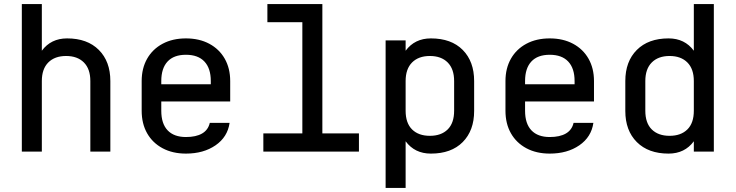

<svg xmlns="http://www.w3.org/2000/svg" viewBox="-20 -750 3640 950"><path d="M88 0V-730H187V-499Q232 -560 312 -560Q412 -560 469 -503Q526 -446 526 -349V0H427V-349Q427 -409 395 -441Q363 -473 307 -473Q251 -473 219 -441Q187 -409 187 -349V0Z M900 10Q834 10 784.5 -16.5Q735 -43 708 -90.5Q681 -138 681 -202V-349Q681 -412 708 -459.5Q735 -507 784.5 -533.5Q834 -560 900 -560Q966 -560 1015.5 -533.5Q1065 -507 1092 -459.5Q1119 -412 1119 -349V-248H778V-202Q778 -138 809.5 -105Q841 -72 900 -72Q950 -72 980 -89.5Q1010 -107 1018 -142H1116Q1106 -72 1046.5 -31Q987 10 900 10ZM778 -333H1023V-349Q1023 -412 991.5 -445.5Q960 -479 900 -479Q840 -479 809 -445.5Q778 -412 778 -349Z M1283 0V-90H1476V-640H1303V-730H1575V-90H1756V0Z M1888 -550H1987V-499Q2032 -560 2112 -560Q2213 -560 2269.5 -503Q2326 -446 2326 -349V-201Q2326 -104 2269.5 -47Q2213 10 2112 10Q2032 10 1987 -51V180H1888ZM2107 -473Q2051 -473 2019 -441Q1987 -409 1987 -349V-202Q1987 -141 2019 -109.5Q2051 -78 2107 -78Q2163 -78 2195 -109.5Q2227 -141 2227 -202V-349Q2227 -409 2195 -441Q2163 -473 2107 -473Z M2700 10Q2634 10 2584.5 -16.5Q2535 -43 2508 -90.5Q2481 -138 2481 -202V-349Q2481 -412 2508 -459.5Q2535 -507 2584.5 -533.5Q2634 -560 2700 -560Q2766 -560 2815.5 -533.5Q2865 -507 2892 -459.5Q2919 -412 2919 -349V-248H2578V-202Q2578 -138 2609.5 -105Q2641 -72 2700 -72Q2750 -72 2780 -89.5Q2810 -107 2818 -142H2916Q2906 -72 2846.5 -31Q2787 10 2700 10ZM2578 -333H2823V-349Q2823 -412 2791.5 -445.5Q2760 -479 2700 -479Q2640 -479 2609 -445.5Q2578 -412 2578 -349Z M3512 0H3413V-51Q3368 10 3288 10Q3188 10 3131 -47Q3074 -104 3074 -201V-349Q3074 -446 3131 -503Q3188 -560 3288 -560Q3368 -560 3413 -499V-730H3512ZM3293 -473Q3237 -473 3205 -441Q3173 -409 3173 -349V-202Q3173 -141 3205 -109.5Q3237 -78 3293 -78Q3349 -78 3381 -109.5Q3413 -141 3413 -202V-349Q3413 -409 3381 -441Q3349 -473 3293 -473Z"/></svg>

Font: Tiny Medium
Style: Regular
Weight: 500
Monospace: yes
Designer: Philipp Nurullin, Konstantin Bulenkov
Foundry: JetBrains
Version: Version 2.251; ttfautohint (v1.8.4.7-5d5b)